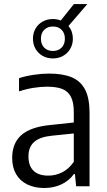

<svg xmlns="http://www.w3.org/2000/svg" viewBox="-20 -910 522 938"><path d="M417.5 -358.5V0H352L346 -59.5H341Q316.5 -26 279 -8.8Q241.5 8.5 196 8.5Q148.5 8.5 113 -9Q77.5 -26.5 58.5 -59.5Q39.5 -92.5 39.5 -138.5Q39.5 -211 85.2 -250.8Q131 -290.5 228 -299.5L340.5 -311.5V-362.5Q340.5 -410.5 326.2 -437.5Q312 -464.5 283.8 -475.5Q255.5 -486.5 209.5 -486.5Q179 -486.5 143 -480.8Q107 -475 73 -463.5V-528Q104.5 -538.5 144.2 -544.5Q184 -550.5 220 -550.5Q287.5 -550.5 330.8 -532.2Q374 -514 395.8 -472Q417.5 -430 417.5 -358.5ZM340.5 -119.5V-258L233 -247Q174 -241 146.5 -216.2Q119 -191.5 119 -146.5Q119 -99.5 143.8 -75.8Q168.5 -52 216 -52Q251 -52 283.5 -68Q316 -84 340.5 -119.5ZM314.5 -783Q336 -756.5 336 -721Q336 -693.5 323.2 -671.5Q310.5 -649.5 288.2 -637Q266 -624.5 238.5 -624.5Q210.5 -624.5 188.2 -637Q166 -649.5 153.5 -671.5Q141 -693.5 141 -721Q141 -748.5 153.5 -770.2Q166 -792 188.2 -804.5Q210.5 -817 238.5 -817Q258.5 -817 277 -810L341 -890H406.5ZM297 -721Q297 -748.5 280.8 -764.5Q264.5 -780.5 238.5 -780.5Q212.5 -780.5 196.2 -764.5Q180 -748.5 180 -721Q180 -693.5 196 -677.2Q212 -661 238.5 -661Q264.5 -661 280.8 -677.2Q297 -693.5 297 -721Z"/></svg>

Font: Encode Sans Semi Condensed
Style: Regular
Weight: 400
Width: 4
Designer: Multiple Designers
Foundry: Impallari Type
Version: Version 2.000